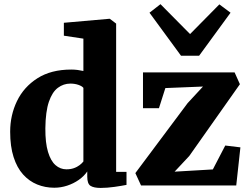

<svg xmlns="http://www.w3.org/2000/svg" viewBox="-20 -912 1222 944"><path d="M247 11Q202 11 162.8 -5Q123.5 -21 93.5 -54.2Q63.5 -87.5 46.8 -139.8Q30 -192 30 -264.5Q30 -345.5 63.5 -415Q97 -484.5 164 -527.2Q231 -570 330.5 -570Q346.5 -570 361.8 -568Q377 -566 390 -563V-722L294 -736.5V-800L516 -819.5H520L551 -796V-67H602V-3Q579.5 1.5 543 6.8Q506.5 12 474.5 12Q441.5 12 425.2 1.8Q409 -8.5 409 -43.5V-69Q393 -45.5 367.2 -27.5Q341.5 -9.5 310.2 0.8Q279 11 247 11ZM306.5 -79.5Q327 -79.5 343.2 -85.2Q359.5 -91 371.2 -100Q383 -109 390 -118V-480Q383.5 -488.5 365.5 -494.8Q347.5 -501 326 -501Q292.5 -501 264.8 -480.5Q237 -460 220.5 -412Q204 -364 203 -281.5Q202.5 -210 216 -165.2Q229.5 -120.5 253 -100Q276.5 -79.5 306.5 -79.5ZM978 -486.5 793 -479 761.5 -380H683V-556H1133.5L1159.5 -498L910.5 -145L838.5 -68L1026.5 -79L1087.5 -196.5L1162 -187.5L1141.5 0H673.5L645.5 -61L902.5 -405ZM870 -638 715 -849.5 769 -891.5 914.5 -744.5 1058.5 -890.5 1113.5 -849.5 959 -638Z"/></svg>

Font: Merriweather Light 18pt Black
Style: Regular
Weight: 900
Version: Version 2.100